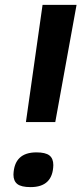

<svg xmlns="http://www.w3.org/2000/svg" viewBox="-20 -760 339 785"><path d="M86 -261 154 -740H293L206 -261ZM35 -46Q38 -137 129 -137Q166 -137 182 -124.5Q198 -112 198 -85Q196 5 105 5Q67 5 51 -7.5Q35 -20 35 -46Z"/></svg>

Font: Georama Extended SemiBold
Style: Italic
Weight: 600
Width: 7
Italic angle: -9°
Designer: Jean-Baptiste Levee
Foundry: Production Type
Version: Version 1.000